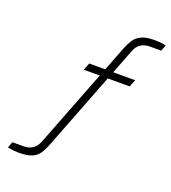

<svg xmlns="http://www.w3.org/2000/svg" viewBox="-160 -850 1027 1151"><g transform="rotate(20 353.0 -274.5)"><path d="M95 182Q79 182 65.5 181Q52 180 41.5 178Q31 176 21 174L36 136H107Q141 136 164 120.5Q187 105 200 73L391 -419H289L307 -465H409L469 -620Q482 -653 498.5 -678Q515 -703 545 -717Q575 -731 627 -731Q644 -731 657 -730Q670 -729 681 -727.5Q692 -726 701 -723L686 -685H615Q580 -685 556.5 -669.5Q533 -654 521 -622L460 -465H600L582 -419H442L252 71Q239 106 222.5 131Q206 156 176.5 169Q147 182 95 182Z"/></g></svg>

Font: Archivo Expanded Thin
Style: Italic
Weight: 250
Width: 7
Italic angle: -10°
Designer: Hector Gatti
Foundry: Omnibus-Type
Version: Version 2.001